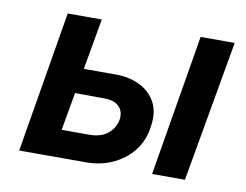

<svg xmlns="http://www.w3.org/2000/svg" viewBox="-58 -538 788 616"><g transform="rotate(10 336.0 -230.0)"><path d="M549 -460 472 0H579L660 -460ZM116 -460 39 0H146L227 -460ZM149 -213 281 -212Q302 -212 316 -204.5Q330 -197 336 -183.5Q342 -170 339 -152Q335 -132 322.5 -117.5Q310 -103 292.5 -96Q275 -89 253 -89H127L112 0H257Q304 0 343.5 -18Q383 -36 409.5 -69.5Q436 -103 442 -151Q449 -198 431 -230Q413 -262 377.5 -278.5Q342 -295 297 -294H162Z"/></g></svg>

Font: Jost Medium
Style: Italic
Weight: 500
Italic angle: -5°
Version: Version 3.710